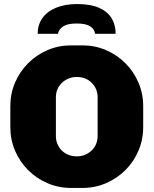

<svg xmlns="http://www.w3.org/2000/svg" viewBox="-20 -918 758 948"><path d="M331 10Q269 10 214.5 -13.5Q160 -37 119 -78Q78 -119 54.5 -173.5Q31 -228 31 -290V-394Q31 -456 54.5 -510.5Q78 -565 119 -606Q160 -647 214.5 -670.5Q269 -694 331 -694H387Q449 -694 503.5 -670.5Q558 -647 599 -606Q640 -565 663.5 -510.5Q687 -456 687 -394V-290Q687 -228 663.5 -173.5Q640 -119 599 -78Q558 -37 503.5 -13.5Q449 10 387 10ZM359 -146Q382 -146 400.5 -154Q419 -162 433 -175.5Q447 -189 454.5 -207Q462 -225 462 -246V-438Q462 -459 454.5 -477Q447 -495 433 -509Q419 -523 400.5 -530.5Q382 -538 359 -538Q337 -538 318 -530Q299 -522 285 -508.5Q271 -495 263.5 -477Q256 -459 256 -438V-246Q256 -225 263.5 -207Q271 -189 285 -175Q299 -161 318 -153.5Q337 -146 359 -146ZM166 -751Q166 -795 189 -828Q212 -861 256 -879.5Q300 -898 361 -898Q427 -898 469 -879.5Q511 -861 531 -828Q551 -795 551 -751H450Q446 -775 424.5 -788.5Q403 -802 359 -802Q315 -802 293 -788.5Q271 -775 266 -751Z"/></svg>

Font: Chivo Medium Black
Style: Regular
Weight: 900
Version: Version 2.002